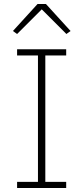

<svg xmlns="http://www.w3.org/2000/svg" viewBox="-20 -946 419 966"><path d="M66 0V-31H171V-667H66V-698H313V-667H208V-31H313V0ZM211 -926 335 -790 314 -775 190 -899 66 -775 45 -790 169 -926Z"/></svg>

Font: IBM Plex Sans Thai Looped ExtraLight
Style: Regular
Weight: 200
Designer: Mike Abbink, Paul van der Laan, Pieter van Rosmalen, Ben Mitchell, Mark Frömberg
Foundry: Bold Monday
Version: Version 1.0